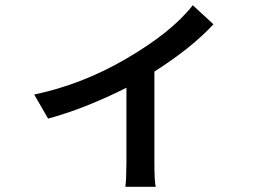

<svg xmlns="http://www.w3.org/2000/svg" viewBox="-20 -633 1040 735"><path d="M797 -540Q714 -450 571 -359V-14Q571 61 576 82H460Q464 48 464 -14V-297Q302 -216 164 -179L111 -271Q295 -310 461 -407Q637 -509 718 -613Z"/></svg>

Font: Noto Sans S Chinese Medium
Style: Regular
Weight: 500
Designer: Ryoko NISHIZUKA  (kana & ideographs); Paul D. Hunt (Latin, Greek & Cyrillic); Wenlong ZHANG  (bopomofo); Sandoll Communi
Foundry: Adobe Systems Incorporated
Version: Version 1.000;PS 1;hotconv 1.0.78;makeotf.lib2.5.61930